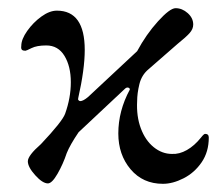

<svg xmlns="http://www.w3.org/2000/svg" viewBox="-20 -440 535 469"><path d="M269 -114Q269 -169 297 -221V-222Q297 -225 293 -226Q289 -227 285 -223L172 -117Q151 -86 143 -66Q134 -39 120.5 -15.5Q107 8 97 8Q84 8 66 -12Q48 -32 48 -46Q48 -60 80 -88Q132 -143 139 -162Q153 -201 153 -239Q153 -278 137.5 -303.5Q122 -329 93 -329Q70 -329 57 -322.5Q44 -316 42 -316Q36 -316 33.5 -318.5Q31 -321 32 -328Q32 -344 46.5 -364.5Q61 -385 81 -399.5Q101 -414 119 -414Q187 -414 187 -318Q187 -271 171 -200Q170 -197 172 -195Q174 -193 176 -193Q183 -193 195 -203L315 -315Q337 -356 366 -388Q395 -420 409 -420Q425 -420 438.5 -408Q452 -396 452 -380Q452 -369 443 -359Q434 -349 414 -333L343 -271Q326 -257 320.5 -234.5Q315 -212 315 -193Q313 -156 324 -126.5Q335 -97 355.5 -80.5Q376 -64 400 -64Q418 -63 436.5 -73.5Q455 -84 471 -104Q478 -113 481 -113Q490 -113 490 -104Q490 -69 472.5 -43.5Q455 -18 428.5 -4.5Q402 9 378 9Q329 9 299 -26.5Q269 -62 269 -114Z"/></svg>

Font: EB Garamond
Style: Regular
Weight: 400
Designer: Georg Duffner and Octavio Pardo
Foundry: Georg Duffner
Version: Version 1.000; ttfautohint (v1.6)